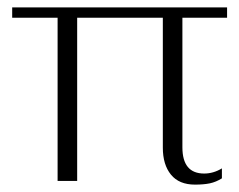

<svg xmlns="http://www.w3.org/2000/svg" viewBox="-20 -490 648 520"><path d="M421 -90V-442H189V0H136V-442H13V-470H595V-442H474V-91Q474 -20 533 -20Q558 -20 581 -34V-7Q565 3 548.5 6.5Q532 10 508 10Q465 10 443 -17Q421 -44 421 -90Z"/></svg>

Font: Taviraj ExtraLight
Style: Regular
Weight: 275
Designer: Katatrad Team
Foundry: CadsonDemak
Version: Version 1.001